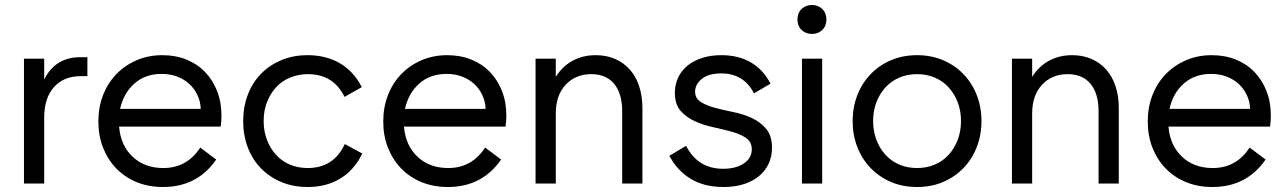

<svg xmlns="http://www.w3.org/2000/svg" viewBox="-20 -735 5151 769"><path d="M76 -500H157V-416Q201 -506 302 -506H330V-430H304Q235 -430 196 -386Q157 -342 157 -264V0H76Z M633 14Q575 14 527.5 -5.5Q480 -25 446 -60Q412 -95 393 -143Q374 -191 374 -248Q374 -306 393 -354.5Q412 -403 446.5 -438.5Q481 -474 528 -494Q575 -514 630 -514Q683 -514 726.5 -496.5Q770 -479 801 -447Q832 -415 849.5 -370.5Q867 -326 867 -272Q867 -251 864 -228H457Q463 -153 511 -107.5Q559 -62 634 -62Q729 -62 782 -144L846 -96Q770 14 633 14ZM628 -439Q562 -439 518.5 -400.5Q475 -362 461 -299H784Q783 -329 770.5 -355Q758 -381 737.5 -399.5Q717 -418 689 -428.5Q661 -439 628 -439Z M954 -250Q954 -307 972.5 -355.5Q991 -404 1025 -439Q1059 -474 1106.5 -494Q1154 -514 1212 -514Q1286 -514 1341.5 -481.5Q1397 -449 1429 -386L1360 -347Q1315 -438 1214 -438Q1174 -438 1141 -424Q1108 -410 1085 -384.5Q1062 -359 1049 -325Q1036 -291 1036 -250Q1036 -210 1049 -175.5Q1062 -141 1085 -115.5Q1108 -90 1140.5 -76Q1173 -62 1213 -62Q1264 -62 1301.5 -86Q1339 -110 1361 -158L1431 -120Q1399 -54 1343 -20Q1287 14 1212 14Q1154 14 1106.5 -6Q1059 -26 1025 -61Q991 -96 972.5 -144.5Q954 -193 954 -250Z M1774 14Q1716 14 1668.5 -5.5Q1621 -25 1587 -60Q1553 -95 1534 -143Q1515 -191 1515 -248Q1515 -306 1534 -354.5Q1553 -403 1587.5 -438.5Q1622 -474 1669 -494Q1716 -514 1771 -514Q1824 -514 1867.5 -496.5Q1911 -479 1942 -447Q1973 -415 1990.5 -370.5Q2008 -326 2008 -272Q2008 -251 2005 -228H1598Q1604 -153 1652 -107.5Q1700 -62 1775 -62Q1870 -62 1923 -144L1987 -96Q1911 14 1774 14ZM1769 -439Q1703 -439 1659.5 -400.5Q1616 -362 1602 -299H1925Q1924 -329 1911.5 -355Q1899 -381 1878.5 -399.5Q1858 -418 1830 -428.5Q1802 -439 1769 -439Z M2472 -290Q2472 -360 2440 -399Q2408 -438 2348 -438Q2285 -438 2245.5 -395.5Q2206 -353 2206 -280V0H2125V-500H2206V-427Q2232 -469 2273 -491.5Q2314 -514 2366 -514Q2409 -514 2443.5 -499Q2478 -484 2502.5 -456.5Q2527 -429 2540 -389.5Q2553 -350 2553 -302V0H2472Z M2878 14Q2800 14 2746 -19Q2692 -52 2661 -111L2728 -151Q2775 -59 2876 -59Q2928 -59 2959.5 -80.5Q2991 -102 2991 -137Q2991 -167 2968 -182.5Q2945 -198 2911 -207.5Q2877 -217 2837 -225.5Q2797 -234 2763 -249.5Q2729 -265 2706 -291Q2683 -317 2683 -363Q2683 -396 2696 -424Q2709 -452 2733.5 -472Q2758 -492 2792.5 -503Q2827 -514 2869 -514Q2938 -514 2987.5 -485Q3037 -456 3066 -400L3000 -361Q2959 -441 2869 -441Q2818 -441 2791 -419Q2764 -397 2764 -368Q2764 -341 2787 -326.5Q2810 -312 2844 -303Q2878 -294 2918 -286Q2958 -278 2992 -262Q3026 -246 3049 -218.5Q3072 -191 3072 -143Q3072 -107 3058 -78Q3044 -49 3018.5 -28.5Q2993 -8 2957.5 3Q2922 14 2878 14Z M3192 -500H3273V0H3192ZM3232 -599Q3207 -599 3190.5 -615Q3174 -631 3174 -657Q3174 -683 3190.5 -699Q3207 -715 3232 -715Q3257 -715 3273.5 -699Q3290 -683 3290 -657Q3290 -631 3273.5 -615Q3257 -599 3232 -599Z M3653 14Q3596 14 3549 -6Q3502 -26 3467.5 -61.5Q3433 -97 3414 -145.5Q3395 -194 3395 -250Q3395 -306 3414 -354.5Q3433 -403 3467.5 -438.5Q3502 -474 3549 -494Q3596 -514 3653 -514Q3710 -514 3757 -494Q3804 -474 3838.5 -438.5Q3873 -403 3892 -354.5Q3911 -306 3911 -250Q3911 -194 3892 -145.5Q3873 -97 3838.5 -61.5Q3804 -26 3757 -6Q3710 14 3653 14ZM3653 -62Q3692 -62 3724.5 -76Q3757 -90 3780 -115.5Q3803 -141 3816 -175.5Q3829 -210 3829 -250Q3829 -291 3816 -325Q3803 -359 3780 -384.5Q3757 -410 3724.5 -424Q3692 -438 3653 -438Q3614 -438 3581.5 -424Q3549 -410 3526 -384.5Q3503 -359 3490 -325Q3477 -291 3477 -250Q3477 -210 3490 -175.5Q3503 -141 3526 -115.5Q3549 -90 3581.5 -76Q3614 -62 3653 -62Z M4380 -290Q4380 -360 4348 -399Q4316 -438 4256 -438Q4193 -438 4153.5 -395.5Q4114 -353 4114 -280V0H4033V-500H4114V-427Q4140 -469 4181 -491.5Q4222 -514 4274 -514Q4317 -514 4351.5 -499Q4386 -484 4410.5 -456.5Q4435 -429 4448 -389.5Q4461 -350 4461 -302V0H4380Z M4836 14Q4778 14 4730.5 -5.5Q4683 -25 4649 -60Q4615 -95 4596 -143Q4577 -191 4577 -248Q4577 -306 4596 -354.5Q4615 -403 4649.5 -438.5Q4684 -474 4731 -494Q4778 -514 4833 -514Q4886 -514 4929.5 -496.5Q4973 -479 5004 -447Q5035 -415 5052.5 -370.5Q5070 -326 5070 -272Q5070 -251 5067 -228H4660Q4666 -153 4714 -107.5Q4762 -62 4837 -62Q4932 -62 4985 -144L5049 -96Q4973 14 4836 14ZM4831 -439Q4765 -439 4721.5 -400.5Q4678 -362 4664 -299H4987Q4986 -329 4973.5 -355Q4961 -381 4940.5 -399.5Q4920 -418 4892 -428.5Q4864 -439 4831 -439Z"/></svg>

Font: NT Somic
Style: Regular
Weight: 400
Designer: Ravid Balaliev — lead type designer, mastering
Michael Voronin — secret advisor, marketing
Ivan Kovalenko — best boy
Foundry: NT Type
Version: Version 0.7